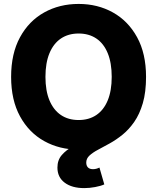

<svg xmlns="http://www.w3.org/2000/svg" viewBox="-20 -758 807 986"><path d="M383.8 10.3Q285.6 10.3 207 -33.4Q128.4 -77.1 82.8 -160.6Q37.1 -244.1 37.1 -363.3Q37.1 -482.9 82.8 -566.7Q128.4 -650.4 207 -694.1Q285.6 -737.8 383.8 -737.8Q481.4 -737.8 559.8 -694.1Q638.2 -650.4 684.1 -566.7Q730 -482.9 730 -363.3Q730 -244.1 684.1 -160.6Q638.2 -77.1 559.8 -33.4Q481.4 10.3 383.8 10.3ZM383.8 -141.6Q436.5 -141.6 474.6 -167.2Q512.7 -192.9 533.2 -242.4Q553.7 -292 553.7 -363.3Q553.7 -435.1 533.2 -484.9Q512.7 -534.7 474.6 -560.3Q436.5 -585.9 383.8 -585.9Q331.1 -585.9 293 -560.3Q254.9 -534.7 234.1 -484.9Q213.4 -435.1 213.4 -363.3Q213.4 -292 234.1 -242.4Q254.9 -192.9 293 -167.2Q331.1 -141.6 383.8 -141.6ZM412.6 208Q349.6 208 312.3 180.2Q274.9 152.3 274.9 102.5Q274.9 64 297.4 38.1Q319.8 12.2 356.4 -7.6Q393.1 -27.3 437 -46.9Q481 -66.4 524.7 -90.8Q568.4 -115.2 605 -150.4Q641.6 -185.5 663.8 -237.1Q686 -288.6 686 -363.3H730Q730 -284.7 713.4 -228Q696.8 -171.4 669.4 -132.1Q642.1 -92.8 609.4 -66.4Q576.7 -40 543.7 -21.7Q510.7 -3.4 483.4 11Q456.1 25.4 439.5 40.8Q422.9 56.2 422.9 76.7Q422.9 92.8 431.6 101.8Q440.4 110.8 457.5 110.8Q466.3 110.8 474.6 108.6Q482.9 106.4 490.7 102.5L515.6 189Q497.1 197.3 468.5 202.6Q439.9 208 412.6 208Z"/></svg>

Font: Inter 18pt ExtraBold
Style: Regular
Weight: 800
Designer: Rasmus Andersson
Foundry: rsms
Version: Version 4.001;git-66647c0bb